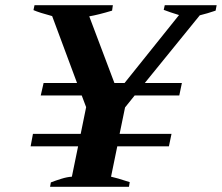

<svg xmlns="http://www.w3.org/2000/svg" viewBox="-20 -720 855 740"><path d="M815 -700 811 -679Q779 -668 750 -661L538 -400H681L671 -352H499L462 -306L441 -204H641L631 -156H432L408 -39Q428 -35 480 -18L477 0H173L176 -17Q194 -24 216.5 -31Q239 -38 257 -39L281 -156H98L107 -204H291L312 -307L295 -352H137L148 -400H277L181 -658Q132 -671 109 -681L113 -700H415L412 -679Q359 -663 324 -657L421 -400H460L670 -662Q634 -673 611 -682L615 -700Z"/></svg>

Font: Trirong
Style: Bold Italic
Weight: 700
Italic angle: -12°
Designer: Katatrad Team
Foundry: CadsonDemak
Version: Version 1.001